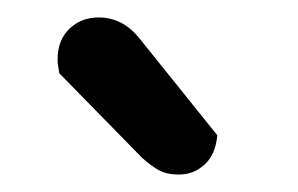

<svg xmlns="http://www.w3.org/2000/svg" viewBox="-20 -721 342 220"><path d="M48 -637Q46 -647 46 -653Q46 -675 59.5 -688Q73 -701 93 -701Q120 -701 139 -678L229 -566Q227 -544 214.5 -532.5Q202 -521 185 -521Q171 -521 162 -526Q153 -531 143 -540Z"/></svg>

Font: Baloo 2 Latin Medium
Style: Regular
Weight: 500
Designer: Sarang Kulkarni and Ek Type
Foundry: Ek Type
Version: Version 1.001